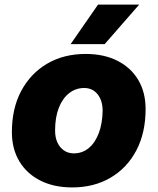

<svg xmlns="http://www.w3.org/2000/svg" viewBox="-20 -808 690 840"><path d="M296 12Q216 12 156.5 -18Q97 -48 64.5 -102.5Q32 -157 32 -230Q32 -334 73 -410.5Q114 -487 186.5 -529.5Q259 -572 355 -572Q435 -572 494 -542Q553 -512 585 -458Q617 -404 617 -331Q617 -227 576.5 -150Q536 -73 463.5 -30.5Q391 12 296 12ZM303 -137Q340 -137 368 -160Q396 -183 412 -225Q428 -267 429 -323Q429 -368 407 -395.5Q385 -423 348 -423Q311 -423 282 -400Q253 -377 237 -335.5Q221 -294 221 -237Q221 -207 231 -185Q241 -163 259.5 -150Q278 -137 303 -137ZM289 -615 409 -788H589L438 -615Z"/></svg>

Font: Azeret Mono Thin ExtraBold
Style: Italic
Weight: 800
Italic angle: -12°
Version: Version 1.002